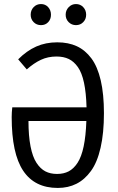

<svg xmlns="http://www.w3.org/2000/svg" viewBox="-20 -906 575 938"><path d="M129.9 -834Q129.9 -856 144.3 -871.1Q158.7 -886.2 180.2 -886.2Q201.7 -886.2 215.3 -871.1Q229 -856 229 -834Q229 -812 215.3 -797.6Q201.7 -783.2 180.2 -783.2Q158.7 -783.2 144.3 -797.9Q129.9 -812.5 129.9 -834ZM351.1 -783.2Q330.1 -783.2 315.4 -797.9Q300.8 -812.5 300.8 -834Q300.8 -855.5 315.4 -870.8Q330.1 -886.2 351.1 -886.2Q372.6 -886.2 386.7 -871.1Q400.9 -856 400.9 -834Q400.9 -812.5 386.7 -797.9Q372.6 -783.2 351.1 -783.2ZM259.8 -699.2Q314 -699.2 355.2 -680.2Q396.5 -661.1 426.5 -620.8Q456.5 -580.6 472.2 -513.2Q487.8 -445.8 487.8 -353Q487.8 -255.9 471.4 -184.3Q455.1 -112.8 424.3 -70.6Q393.6 -28.3 353.3 -8.1Q313 12.2 262.2 12.2Q149.4 12.2 93.3 -71.8Q37.1 -155.8 37.1 -334Q37.1 -356.4 40 -381.8H402.8Q400.9 -452.6 390.4 -501.7Q379.9 -550.8 360.4 -578.4Q340.8 -606 315.7 -617.9Q290.5 -629.9 255.9 -629.9Q214.4 -629.9 179.9 -613.8Q145.5 -597.7 110.8 -566.9L68.8 -616.2Q110.8 -658.2 157 -678.7Q203.1 -699.2 259.8 -699.2ZM258.8 -56.2Q291 -56.2 315.4 -68.8Q339.8 -81.5 358.9 -110.6Q377.9 -139.6 388.7 -190.7Q399.4 -241.7 401.9 -314.9H119.1Q119.1 -242.2 129.2 -190.9Q139.2 -139.6 158.2 -110.6Q177.2 -81.5 201.7 -68.8Q226.1 -56.2 258.8 -56.2Z"/></svg>

Font: Fira Sans Compressed Book
Style: Regular
Weight: 350
Width: 1
Designer: Carrois Corporate & Edenspiekermann AG
Foundry: Carrois Corporate GbR & Edenspiekermann AG
Version: Version 4.203;PS 004.203;hotconv 1.0.88;makeotf.lib2.5.64775